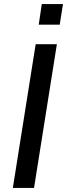

<svg xmlns="http://www.w3.org/2000/svg" viewBox="-20 -922 329 942"><path d="M43 0 155 -705H259L147 0ZM170 -801 185 -902H289L273 -801Z"/></svg>

Font: Mulish ExtraLight SemiBold
Style: Italic
Weight: 600
Italic angle: -9°
Version: Version 3.603